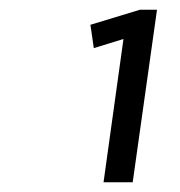

<svg xmlns="http://www.w3.org/2000/svg" viewBox="-20 -805 370 395"><path d="M253 -430H193L236 -739L267 -735L173 -706L166 -754L268 -785H303Z"/></svg>

Font: Pathway Extreme 8pt Thin
Style: Italic
Weight: 100
Italic angle: -8°
Designer: Eduardo Rodriguez Tunni
Foundry: Eduardo Rodriguez Tunni
Version: Version 1.000